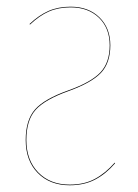

<svg xmlns="http://www.w3.org/2000/svg" viewBox="-20 -547 414 576"><path d="M191.9 -526.9Q245.6 -526.9 278.3 -494.9Q311 -462.9 311 -411.1Q311 -358.4 283 -328.6Q254.9 -298.8 186 -273.9Q114.7 -248.5 86.9 -217.5Q59.1 -186.5 59.1 -127Q59.1 -66.4 94.7 -29.8Q130.4 6.8 189 6.8Q232.9 6.8 264.6 -10.3Q296.4 -27.3 324.2 -59.1L325.2 -57.1Q297.9 -25.4 265.4 -8.3Q232.9 8.8 189 8.8Q129.4 8.8 93.3 -28.1Q57.1 -64.9 57.1 -127Q57.1 -187 85.2 -218.8Q113.3 -250.5 185.1 -275.9Q253.4 -300.3 281.2 -329.8Q309.1 -359.4 309.1 -411.1Q309.1 -462.4 276.9 -493.7Q244.6 -524.9 191.9 -524.9Q155.3 -524.9 126.7 -512.5Q98.1 -500 69.8 -473.1L68.8 -475.1Q96.7 -501.5 125.7 -514.2Q154.8 -526.9 191.9 -526.9Z"/></svg>

Font: Fira Sans Compressed Two
Style: Regular
Weight: 100
Width: 1
Designer: Carrois Corporate & Edenspiekermann AG
Foundry: Carrois Corporate GbR & Edenspiekermann AG
Version: Version 4.203;PS 004.203;hotconv 1.0.88;makeotf.lib2.5.64775